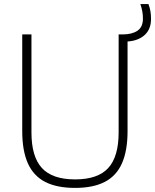

<svg xmlns="http://www.w3.org/2000/svg" viewBox="-20 -908 757 937"><path d="M346.5 9Q257.5 9 200.5 -20.2Q143.5 -49.5 116 -111Q88.5 -172.5 88.5 -268V-740H133.5V-262Q133.5 -143.5 184.5 -88Q235.5 -32.5 346.5 -32.5Q457.5 -32.5 508.2 -88Q559 -143.5 559 -262V-740H578.5Q624 -740 650.8 -758Q677.5 -776 677.5 -817Q677.5 -837.5 674.2 -854Q671 -870.5 665 -888H704.5Q711 -870.5 714 -854.2Q717 -838 717 -815.5Q717 -765.5 686 -737.2Q655 -709 602.5 -705.5V-268Q602.5 -172.5 575.2 -111Q548 -49.5 491.2 -20.2Q434.5 9 346.5 9Z"/></svg>

Font: Encode Sans Condensed Thin ExtraLight
Style: Regular
Weight: 250
Version: Version 3.002